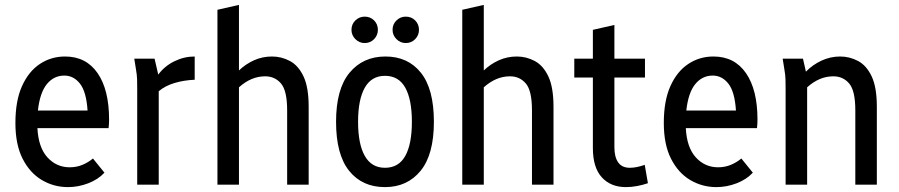

<svg xmlns="http://www.w3.org/2000/svg" viewBox="-20 -755 3674 785"><path d="M43 -252Q43 -343 70 -403Q97 -463 143 -493.5Q189 -524 246 -524Q332 -524 379 -456Q426 -388 426 -266Q426 -258 425.5 -249Q425 -240 424 -231H133Q137 -152 174 -111.5Q211 -71 265 -71Q293 -71 317 -81Q341 -91 360 -107L407 -49Q381 -21 340.5 -5.5Q300 10 258 10Q200 10 151 -19Q102 -48 72.5 -106Q43 -164 43 -252ZM243 -446Q200 -446 171.5 -411Q143 -376 135 -303H338Q333 -380 307 -413Q281 -446 243 -446Z M529 -515H612L627 -450Q653 -485 693 -504.5Q733 -524 776 -524V-429Q731 -427 693 -415.5Q655 -404 629 -382V0H541V-392Q541 -413 540.5 -431Q540 -449 536 -471Z M869 0V-715L957 -735V-467Q984 -493 1018.5 -508.5Q1053 -524 1092 -524Q1131 -524 1165.5 -505.5Q1200 -487 1221 -442.5Q1242 -398 1242 -318V0H1154V-304Q1154 -384 1129 -413.5Q1104 -443 1064 -443Q1007 -443 957 -398V0Z M1354 -257Q1354 -391 1409 -457.5Q1464 -524 1556 -524Q1648 -524 1701 -457.5Q1754 -391 1754 -257Q1754 -123 1699.5 -56.5Q1645 10 1554 10Q1461 10 1407.5 -56.5Q1354 -123 1354 -257ZM1444 -257Q1444 -166 1471.5 -117.5Q1499 -69 1554 -69Q1610 -69 1637 -117.5Q1664 -166 1664 -257Q1664 -348 1637 -396.5Q1610 -445 1554 -445Q1499 -445 1471.5 -396.5Q1444 -348 1444 -257ZM1417 -633Q1417 -656 1433 -671.5Q1449 -687 1471 -687Q1494 -687 1509.5 -671.5Q1525 -656 1525 -633Q1525 -611 1509.5 -595Q1494 -579 1471 -579Q1449 -579 1433 -595Q1417 -611 1417 -633ZM1585 -633Q1585 -656 1601 -671.5Q1617 -687 1639 -687Q1662 -687 1677.5 -671.5Q1693 -656 1693 -633Q1693 -611 1677.5 -595Q1662 -579 1639 -579Q1617 -579 1601 -595Q1585 -611 1585 -633Z M1870 0V-715L1958 -735V-467Q1985 -493 2019.5 -508.5Q2054 -524 2093 -524Q2132 -524 2166.5 -505.5Q2201 -487 2222 -442.5Q2243 -398 2243 -318V0H2155V-304Q2155 -384 2130 -413.5Q2105 -443 2065 -443Q2008 -443 1958 -398V0Z M2328 -438V-515H2404V-633L2492 -653V-515H2617V-438H2492V-153Q2492 -113 2507.5 -91Q2523 -69 2555 -69Q2582 -69 2616 -81L2629 -6Q2609 1 2585.5 5.5Q2562 10 2539 10Q2477 10 2440.5 -30Q2404 -70 2404 -150V-438Z M2694 -252Q2694 -343 2721 -403Q2748 -463 2794 -493.5Q2840 -524 2897 -524Q2983 -524 3030 -456Q3077 -388 3077 -266Q3077 -258 3076.5 -249Q3076 -240 3075 -231H2784Q2788 -152 2825 -111.5Q2862 -71 2916 -71Q2944 -71 2968 -81Q2992 -91 3011 -107L3058 -49Q3032 -21 2991.5 -5.5Q2951 10 2909 10Q2851 10 2802 -19Q2753 -48 2723.5 -106Q2694 -164 2694 -252ZM2894 -446Q2851 -446 2822.5 -411Q2794 -376 2786 -303H2989Q2984 -380 2958 -413Q2932 -446 2894 -446Z M3180 -515H3263L3275 -462Q3302 -490 3338.5 -507Q3375 -524 3415 -524Q3454 -524 3488.5 -505.5Q3523 -487 3544 -442.5Q3565 -398 3565 -318V0H3477V-304Q3477 -384 3452 -413.5Q3427 -443 3387 -443Q3330 -443 3280 -398V0H3192V-392Q3192 -413 3191.5 -431Q3191 -449 3187 -471Z"/></svg>

Font: Radio Canada Condensed
Style: Regular
Weight: 400
Width: 3
Designer: Charles Daoud, Etienne Aubert Bonn, Alexandre Saumier Demers, Jacques Le Bailly
Foundry: Radio-Canada
Version: Version 2.104; ttfautohint (v1.8.4.7-5d5b);gftools[0.9.28.de